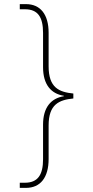

<svg xmlns="http://www.w3.org/2000/svg" viewBox="-20 -780 450 932"><path d="M76 132H106C176 132 216 82 216 -8V-171C216 -274 267 -295 336 -302V-326C267 -333 216 -354 216 -458V-621C216 -710 176 -760 106 -760H76V-735H101C164 -735 189 -697 189 -620V-454C189 -369 228 -325 290 -315V-313C228 -303 189 -259 189 -175V-7C189 68 164 107 101 107H76Z"/></svg>

Font: Noto Serif Georgian Thin
Style: Regular
Weight: 100
Designer: Monotype Design Team, Akaki Razmadze
Foundry: Google LLC
Version: Version 2.003